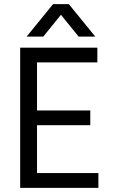

<svg xmlns="http://www.w3.org/2000/svg" viewBox="-20 -903 541 923"><path d="M453 0H77V-674H448V-603H158V-372H414V-301H158V-71H453ZM188 -727H108L235 -883H311L438 -727H358L273 -832Z"/></svg>

Font: Hind Siliguri
Style: Regular
Weight: 400
Designer: Jyotish Sonowal
Foundry: Indian Type Foundry
Version: Version 1.001;PS 1.0;hotconv 1.0.86;makeotf.lib2.5.63406; tt